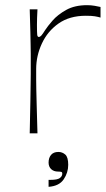

<svg xmlns="http://www.w3.org/2000/svg" viewBox="-20 -516 409 743"><path d="M95 0Q97 -78 97.5 -121.5Q98 -165 98.5 -189Q99 -213 99 -229.5Q99 -246 99 -269Q99 -292 99 -307.5Q99 -323 98.5 -342Q98 -361 97.5 -392.5Q97 -424 95 -480H125Q124 -464 123.5 -447.5Q123 -431 123 -420Q123 -390 124 -381.5Q125 -373 130 -373Q135 -373 140 -378.5Q145 -384 155 -400Q164 -414 183.5 -436.5Q203 -459 236 -477.5Q269 -496 317 -496Q332 -496 346.5 -493.5Q361 -491 369 -489V-448Q359 -451 347 -453Q335 -455 312 -455Q249 -455 206.5 -425Q164 -395 142 -347.5Q120 -300 120 -249Q120 -224 120 -207Q120 -190 120.5 -168Q121 -146 122 -107.5Q123 -69 125 0ZM168 207V180Q170 180 172 180Q174 180 176 180Q202 180 211.5 173Q221 166 221 156Q221 150 216.5 149Q212 148 205 148Q188 148 178 138.5Q168 129 168 113Q168 95 177.5 83.5Q187 72 206 72Q221 72 232.5 82Q244 92 244 122Q244 152 226.5 178Q209 204 168 207Z"/></svg>

Font: Ojuju ExtraLight
Style: Regular
Weight: 200
Designer: Chisaokwu Joboson, Mirko Velimirovic
Foundry: Udi Foundry
Version: Version 1.000